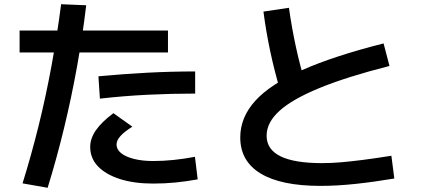

<svg xmlns="http://www.w3.org/2000/svg" viewBox="-20 -828 2040 911"><path d="M87 42Q129 -93 163.5 -232.5Q198 -372 224.5 -516.5Q251 -661 270 -808L389 -803Q372 -659 345.5 -512Q319 -365 284 -220.5Q249 -76 206 63ZM707 43Q616 43 549 21.5Q482 0 445 -38.5Q408 -77 408 -131Q408 -171 435 -210Q462 -249 518 -291L608 -227Q570 -203 551.5 -182.5Q533 -162 533 -142Q533 -119 554.5 -101.5Q576 -84 615.5 -74Q655 -64 707 -64Q754 -64 803 -69Q852 -74 905 -84L918 23Q863 33 812 38Q761 43 707 43ZM73 -579V-683H777V-579ZM447 -466Q565 -477 678.5 -483Q792 -489 906 -489V-384Q794 -384 681.5 -378.5Q569 -373 454 -360Z M1501 54Q1314 54 1217 -4.5Q1120 -63 1120 -176Q1120 -271 1191 -349.5Q1262 -428 1412.5 -495Q1563 -562 1800 -622L1828 -515Q1627 -464 1497.5 -411Q1368 -358 1306.5 -302.5Q1245 -247 1245 -184Q1245 -54 1508 -54Q1551 -54 1598 -58Q1645 -62 1703.5 -69.5Q1762 -77 1837 -89L1851 19Q1756 35 1667.5 44.5Q1579 54 1501 54ZM1311 -393Q1282 -491 1262 -585.5Q1242 -680 1230 -773L1351 -791Q1364 -698 1384 -605.5Q1404 -513 1432 -422Z"/></svg>

Font: M PLUS 1 Thin SemiBold
Style: Regular
Weight: 600
Version: Version 1.001